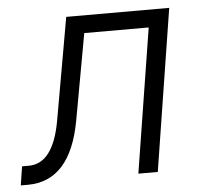

<svg xmlns="http://www.w3.org/2000/svg" viewBox="-59 -597 703 650"><g transform="rotate(-5 293.0 -272.5)"><path d="M-14 5 -4 -59H19Q101 -59 127 -199L189 -550H539L452 0H386L464 -490H245L192 -197Q155 5 10 5Z"/></g></svg>

Font: NKDuy Mono ExtraLight
Style: Italic
Weight: 200
Italic angle: -9°
Monospace: yes
Designer: NKDuy
Foundry: NKDuy
Version: Version 2.251; ttfautohint (v1.8.4.7-5d5b)